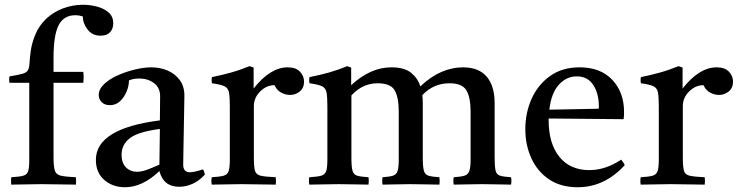

<svg xmlns="http://www.w3.org/2000/svg" viewBox="-20 -775 3101 807"><path d="M330 -427H205V-114Q205 -75 210.5 -58Q216 -41 236 -36.5Q256 -32 299 -30Q301 -16 299 1Q265 1 230 0Q195 -1 154 -1Q114 -1 86.5 0Q59 1 27 1Q26 -14 27 -30Q62 -32 78 -36.5Q94 -41 98.5 -56Q103 -71 103 -104V-427H20Q17 -442 20 -454Q57 -460 74.5 -465Q92 -470 97.5 -480Q103 -490 104 -509Q105 -530 109.5 -562.5Q114 -595 129 -631Q144 -667 174 -696Q205 -725 245.5 -740Q286 -755 329 -755Q358 -755 387 -747.5Q416 -740 436 -723Q456 -706 456 -677Q456 -654 442.5 -639.5Q429 -625 403 -625Q368 -625 348 -651Q328 -677 328 -706Q321 -708 313.5 -709.5Q306 -711 296 -711Q249 -711 227 -670Q205 -629 205 -531V-473H330Q333 -451 330 -427Z M733 10Q667 10 650 -56Q579 12 505 12Q454 12 418.5 -18.5Q383 -49 383 -103Q383 -235 652 -269Q652 -293 652.5 -318Q653 -343 653 -371Q653 -406 627.5 -425.5Q602 -445 566 -445Q540 -445 522 -437Q522 -414 512 -390Q502 -366 484.5 -349.5Q467 -333 442 -333Q420 -333 407.5 -345.5Q395 -358 395 -376Q395 -400 417.5 -421.5Q440 -443 475 -458.5Q510 -474 548 -483Q586 -492 616 -492Q653 -492 684.5 -478.5Q716 -465 735.5 -438.5Q755 -412 755 -373Q755 -349 754 -310.5Q753 -272 752.5 -228.5Q752 -185 751 -146Q750 -107 750 -83Q750 -51 778 -51Q796 -51 833 -63Q837 -58 838.5 -52Q840 -46 841 -41Q816 -14 788.5 -2Q761 10 733 10ZM650 -83 652 -233Q560 -221 525.5 -194Q491 -167 491 -125Q491 -90 509.5 -71.5Q528 -53 556 -53Q574 -53 596.5 -61Q619 -69 650 -83Z M870 1Q867 -15 870 -30Q904 -32 920 -36.5Q936 -41 941 -56Q946 -71 946 -104V-328Q946 -367 942.5 -386Q939 -405 923.5 -412.5Q908 -420 871 -425Q868 -439 871 -451Q911 -459 949 -469.5Q987 -480 1029 -497L1046 -491V-403Q1116 -492 1189 -492Q1224 -492 1241 -473.5Q1258 -455 1258 -432Q1258 -405 1240 -390.5Q1222 -376 1199 -376Q1180 -376 1161.5 -386Q1143 -396 1134 -417Q1100 -417 1073.5 -390.5Q1047 -364 1047 -329V-114Q1047 -75 1051.5 -58Q1056 -41 1075.5 -36.5Q1095 -32 1139 -30Q1141 -16 1139 1Q1105 1 1069 0Q1033 -1 995 -1Q958 -1 929.5 0Q901 1 870 1Z M1887 1Q1884 -15 1887 -30Q1917 -32 1932 -36.5Q1947 -41 1952.5 -56Q1958 -71 1958 -104V-306Q1958 -365 1940.5 -395Q1923 -425 1869 -425Q1802 -425 1755 -375Q1757 -359 1757 -341V-114Q1757 -75 1761.5 -58Q1766 -41 1781 -36.5Q1796 -32 1827 -30Q1829 -15 1827 1Q1799 1 1771 0Q1743 -1 1705 -1Q1668 -1 1640.5 0Q1613 1 1588 1Q1585 -15 1588 -30Q1617 -32 1631.5 -36.5Q1646 -41 1651 -56Q1656 -71 1656 -104V-306Q1656 -365 1639 -395Q1622 -425 1567 -425Q1504 -425 1457 -374V-114Q1457 -75 1461.5 -58Q1466 -41 1481.5 -36.5Q1497 -32 1529 -30Q1531 -15 1529 1Q1501 1 1471.5 0Q1442 -1 1404 -1Q1368 -1 1339 0Q1310 1 1280 1Q1277 -15 1280 -30Q1314 -32 1330 -36.5Q1346 -41 1351 -56Q1356 -71 1356 -104V-328Q1356 -367 1352.5 -386Q1349 -405 1333.5 -412.5Q1318 -420 1281 -425Q1278 -439 1281 -451Q1323 -459 1362 -470Q1401 -481 1439 -497L1456 -491V-417Q1537 -492 1625 -492Q1680 -492 1708 -469Q1736 -446 1747 -412Q1790 -453 1835 -472.5Q1880 -492 1926 -492Q1992 -492 2025.5 -453Q2059 -414 2059 -341V-114Q2059 -75 2063 -58Q2067 -41 2082 -36.5Q2097 -32 2128 -30Q2131 -15 2128 1Q2100 1 2072 0Q2044 -1 2007 -1Q1969 -1 1940.5 0Q1912 1 1887 1Z M2408 12Q2337 12 2288 -21Q2239 -54 2213.5 -109.5Q2188 -165 2188 -232Q2188 -301 2214.5 -360Q2241 -419 2292 -455.5Q2343 -492 2416 -492Q2504 -492 2553.5 -439.5Q2603 -387 2603 -304Q2603 -294 2602.5 -286.5Q2602 -279 2601 -274L2286 -277Q2286 -273 2286 -270Q2286 -172 2331 -116Q2376 -60 2457 -60Q2525 -60 2591 -104Q2601 -92 2606 -81Q2521 12 2408 12ZM2289 -314 2496 -318Q2497 -320 2497 -323.5Q2497 -327 2497 -328Q2497 -382 2473.5 -418Q2450 -454 2404 -454Q2361 -454 2329 -419Q2297 -384 2289 -314Z M2673 1Q2670 -15 2673 -30Q2707 -32 2723 -36.5Q2739 -41 2744 -56Q2749 -71 2749 -104V-328Q2749 -367 2745.5 -386Q2742 -405 2726.5 -412.5Q2711 -420 2674 -425Q2671 -439 2674 -451Q2714 -459 2752 -469.5Q2790 -480 2832 -497L2849 -491V-403Q2919 -492 2992 -492Q3027 -492 3044 -473.5Q3061 -455 3061 -432Q3061 -405 3043 -390.5Q3025 -376 3002 -376Q2983 -376 2964.5 -386Q2946 -396 2937 -417Q2903 -417 2876.5 -390.5Q2850 -364 2850 -329V-114Q2850 -75 2854.5 -58Q2859 -41 2878.5 -36.5Q2898 -32 2942 -30Q2944 -16 2942 1Q2908 1 2872 0Q2836 -1 2798 -1Q2761 -1 2732.5 0Q2704 1 2673 1Z"/></svg>

Font: Tiro Tamil
Style: Regular
Weight: 400
Designer: Tamil: Fernando Mello & Fiona Ross. Latin: John Hudson.
Foundry: Tiro Typeworks Ltd.
Version: Version 1.52